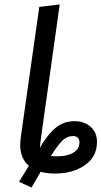

<svg xmlns="http://www.w3.org/2000/svg" viewBox="-20 -770 457 865"><path d="M417 -131Q417 -64 362.5 -26Q308 12 227 12Q193 12 163 4L122 75L66 49L110 -23Q71 -56 71 -118Q71 -127 73 -147L157 -739L249 -750L162 -130Q160 -110 160 -105Q195 -165 231 -194.5Q267 -224 316 -224Q360 -224 388.5 -198.5Q417 -173 417 -131ZM338 -128Q338 -157 308 -157Q283 -157 262.5 -138Q242 -119 209 -67Q218 -66 240 -66Q284 -66 311 -82.5Q338 -99 338 -128Z"/></svg>

Font: Fira Sans
Style: Italic
Weight: 400
Italic angle: -8°
Designer: bBox Type GmbH & Carrois Corporate GbR & Edenspiekermann AG
Foundry: bBox Type GmbH & Carrois Corporate GbR & Edenspiekermann AG
Version: Version 4.301